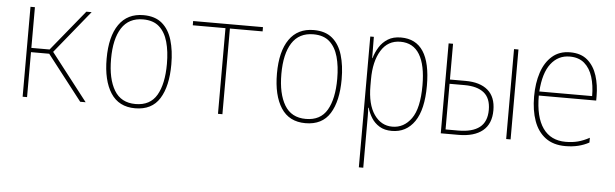

<svg xmlns="http://www.w3.org/2000/svg" viewBox="-49 -711 3598 1123"><g transform="rotate(5 1750.0 -149.0)"><path d="M90 0V-528H116V-289H223L418 -528H449L245 -277L460 0H428L223 -264H116V0Z M751 10Q655 10 607.5 -63.5Q560 -137 560 -265Q560 -395 609.5 -466Q659 -537 753 -537Q821 -537 862 -502.5Q903 -468 921.5 -406.5Q940 -345 940 -264Q940 -136 894.5 -63Q849 10 751 10ZM751 -15Q837 -15 875.5 -81Q914 -147 914 -265Q914 -338 898.5 -393.5Q883 -449 848 -480.5Q813 -512 753 -512Q669 -512 627.5 -447.5Q586 -383 586 -265Q586 -149 626 -82Q666 -15 751 -15Z M1237 0V-503H1045V-528H1455V-503H1263V0Z M1751 10Q1655 10 1607.5 -63.5Q1560 -137 1560 -265Q1560 -395 1609.5 -466Q1659 -537 1753 -537Q1821 -537 1862 -502.5Q1903 -468 1921.5 -406.5Q1940 -345 1940 -264Q1940 -136 1894.5 -63Q1849 10 1751 10ZM1751 -15Q1837 -15 1875.5 -81Q1914 -147 1914 -265Q1914 -338 1898.5 -393.5Q1883 -449 1848 -480.5Q1813 -512 1753 -512Q1669 -512 1627.5 -447.5Q1586 -383 1586 -265Q1586 -149 1626 -82Q1666 -15 1751 -15Z M2085 240V-528H2106L2107 -403H2109Q2119 -438 2138 -468.5Q2157 -499 2188 -518.5Q2219 -538 2265 -538Q2440 -538 2440 -270Q2440 -130 2391.5 -59.5Q2343 11 2258 11Q2215 11 2185.5 -7Q2156 -25 2138.5 -53Q2121 -81 2112 -112H2109Q2111 -90 2111 -64.5Q2111 -39 2111 -11V240ZM2259 -14Q2327 -14 2370.5 -74.5Q2414 -135 2414 -270Q2414 -389 2376.5 -451Q2339 -513 2264 -513Q2190 -513 2150.5 -448.5Q2111 -384 2111 -279V-241Q2111 -132 2152 -73Q2193 -14 2259 -14Z M2545 0V-528H2571V-318H2663Q2748 -318 2794 -278.5Q2840 -239 2840 -161Q2840 -81 2790.5 -40.5Q2741 0 2649 0ZM2929 0V-528H2955V0ZM2571 -25H2645Q2728 -25 2770.5 -58Q2813 -91 2813 -161Q2813 -229 2773.5 -261Q2734 -293 2659 -293H2571Z M3277 11Q3206 11 3160 -23.5Q3114 -58 3092 -119.5Q3070 -181 3070 -262Q3070 -341 3090.5 -403Q3111 -465 3153 -501.5Q3195 -538 3258 -538Q3322 -538 3360.5 -504.5Q3399 -471 3416.5 -416Q3434 -361 3434 -296V-270H3097Q3097 -144 3143 -79Q3189 -14 3277 -14Q3316 -14 3348.5 -22.5Q3381 -31 3416 -50V-22Q3387 -6 3352.5 2.5Q3318 11 3277 11ZM3098 -294H3408Q3408 -357 3392.5 -406.5Q3377 -456 3344 -484.5Q3311 -513 3258 -513Q3190 -513 3147.5 -458Q3105 -403 3098 -294Z"/></g></svg>

Font: Noto Sans Mono ExtraCondensed Thin
Style: Regular
Weight: 100
Width: 2
Designer: Monotype Design Team
Foundry: Monotype Imaging Inc.
Version: Version 2.014; ttfautohint (v1.8.4.7-5d5b)